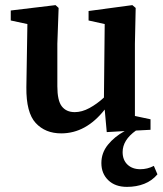

<svg xmlns="http://www.w3.org/2000/svg" viewBox="-20 -507 635 750"><path d="M397 9 389 -79Q316 14 219 14Q157 14 119.5 -26.5Q82 -67 83 -166L87 -413L22 -427V-466L197 -487L209 -476L204 -336V-170Q204 -114 221.5 -91.5Q239 -69 272 -69Q300 -69 329.5 -85Q359 -101 386 -126L389 -413L326 -427V-464L497 -487L510 -476L507 -336V-54L568 -41V0L511 3Q459 40 459 87Q459 118 478 136Q497 154 528 154Q556 154 581 141L595 174Q574 199 543.5 211Q513 223 476 223Q430 223 403 197Q376 171 376 130Q376 90 401.5 58.5Q427 27 467 5Z"/></svg>

Font: Source Serif Pro SemiBold
Style: Regular
Weight: 600
Designer: Frank Grießhammer
Foundry: Adobe Systems Incorporated
Version: Version 3.001;hotconv 1.0.111;makeotfexe 2.5.65597